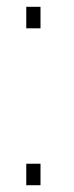

<svg xmlns="http://www.w3.org/2000/svg" viewBox="-20 -547 218 567"><path d="M99.6 -526.9V-463.4H57.6V-526.9ZM99.6 -63.5V0H57.6V-63.5Z"/></svg>

Font: Hanuman Thin
Style: Regular
Weight: 100
Designer: Danh Hong
Version: Version 8.002; ttfautohint (v1.8.3)